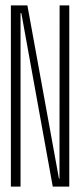

<svg xmlns="http://www.w3.org/2000/svg" viewBox="-20 -695 310 715"><path d="M20.5 0H56.5V-646H59.5L176.5 0H238V-675H202L201.5 -30H199.5L82 -675H20.5Z"/></svg>

Font: Anybody ExtraCondensed ExtraLight
Style: Regular
Weight: 250
Width: 2
Version: Version 1.113;gftools[0.9.25]